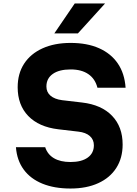

<svg xmlns="http://www.w3.org/2000/svg" viewBox="-20 -1066 790 1105"><path d="M240.1 -218.9Q253.4 -177.5 290.4 -155.5Q327.3 -133.6 385.7 -133.6Q449.6 -133.6 484.9 -159.1Q520.3 -184.5 520.3 -229.9Q520.3 -262.3 497.1 -283Q473.9 -303.7 430.5 -308.5L315.1 -322Q203.8 -335.3 142.7 -398.4Q81.7 -461.6 81.7 -563.6Q81.7 -642.5 118.8 -699.5Q155.9 -756.5 224.6 -787.7Q293.3 -819 386.7 -819Q481.4 -819 550.1 -788.5Q618.8 -758 657.9 -700.8Q697.1 -643.6 702.8 -561.1H540.8Q527.8 -612.3 488.6 -639.3Q449.3 -666.4 386.7 -666.4Q320.3 -666.4 283.7 -640.4Q247.1 -614.5 247.1 -568.1Q247.1 -535.7 270.5 -515.5Q293.8 -495.3 337 -489.5L452.3 -476Q563.9 -463 624.8 -399.7Q685.8 -336.4 685.8 -234.4Q685.8 -156.5 649.3 -99.5Q612.8 -42.5 545.3 -11.8Q477.9 19 385.7 19Q292.5 19 224 -9Q155.4 -37 116.4 -90.2Q77.4 -143.4 71.7 -218.9ZM292.6 -873.7 410 -1045.9H584.6L428.3 -873.7Z"/></svg>

Font: Martian Mono SemiExpanded
Style: Regular
Weight: 400
Width: 6
Monospace: yes
Designer: Roman Shamin
Foundry: Evil Martians
Version: Version 1.000